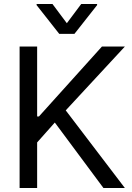

<svg xmlns="http://www.w3.org/2000/svg" viewBox="-20 -940 662 960"><path d="M78 -707.2H165.7V-357.7H174.7L489.6 -707.2H604.3L308.7 -388.1L604.3 0H497.2L254.1 -327.3L165.7 -227.9V0H78ZM314.2 -823.9 386 -919.9H465.5V-914.4L352.2 -770.7H276.2L163 -914.4V-919.9H242.4Z"/></svg>

Font: Pretendard Variable
Style: Regular
Weight: 400
Designer: Base glyphs from Inter by Rasmus Andersson; Hangul glyphs from Noto Sans CJK(Source Han Sans) by Jang Soo-young and Kang
Foundry: Kil Hyung-jin
Version: Version 1.100;FEAKit 1.0